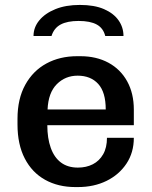

<svg xmlns="http://www.w3.org/2000/svg" viewBox="-20 -749 616 779"><path d="M286 10Q216 10 163 -19.5Q110 -49 80.5 -106Q51 -163 51 -244V-267Q51 -348 82.5 -405Q114 -462 168.5 -491.5Q223 -521 293 -521H306Q371 -521 420 -494.5Q469 -468 496 -419Q523 -370 523 -304V-241H172Q172 -188 186 -149Q200 -110 227.5 -89.5Q255 -69 296 -69Q330 -69 356.5 -82.5Q383 -96 398.5 -123Q414 -150 414 -190H523Q523 -130 493 -85Q463 -40 412 -15Q361 10 296 10ZM173 -305H409Q409 -375 378.5 -408.5Q348 -442 295 -442Q245 -442 210.5 -407.5Q176 -373 173 -305ZM116 -603Q116 -638 139.5 -666.5Q163 -695 205 -712Q247 -729 304 -729Q363 -729 402 -712Q441 -695 461 -666.5Q481 -638 481 -603H407Q399 -635 372.5 -649.5Q346 -664 299 -664Q253 -664 226 -649.5Q199 -635 189 -603Z"/></svg>

Font: Chivo Medium Medium
Style: Regular
Weight: 500
Version: Version 2.002